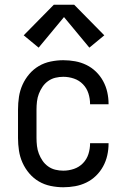

<svg xmlns="http://www.w3.org/2000/svg" viewBox="-20 -782 540 810"><path d="M247 8Q221 8 194 2.5Q167 -3 144 -16.5Q121 -30 103.5 -50.5Q86 -71 75 -95.5Q64 -120 60 -146.5Q56 -173 56 -200V-320Q56 -347 60 -373.5Q64 -400 75 -424.5Q86 -449 103.5 -469.5Q121 -490 144 -503.5Q167 -517 194 -522.5Q221 -528 247 -528Q272 -528 297 -523.5Q322 -519 344.5 -508Q367 -497 385 -479.5Q403 -462 415 -440Q427 -418 432.5 -393.5Q438 -369 438 -344Q438 -344 438 -343.5Q438 -343 438 -342H360Q360 -342 360 -342.5Q360 -343 360 -343Q360 -366 353 -388Q346 -410 330 -426.5Q314 -443 292 -450.5Q270 -458 247 -458Q230 -458 213.5 -454Q197 -450 183 -440Q169 -430 159.5 -416Q150 -402 144 -386.5Q138 -371 136 -354Q134 -337 134 -320V-200Q134 -183 136 -166Q138 -149 144 -133.5Q150 -118 159.5 -104Q169 -90 183 -80Q197 -70 213.5 -66Q230 -62 247 -62Q270 -62 292 -69.5Q314 -77 330 -93.5Q346 -110 353 -132Q360 -154 360 -177Q360 -177 360 -177.5Q360 -178 360 -178H438Q438 -177 438 -176.5Q438 -176 438 -176Q438 -151 432.5 -126.5Q427 -102 415 -80Q403 -58 385 -40.5Q367 -23 344.5 -12Q322 -1 297 3.5Q272 8 247 8ZM143 -581 80 -633 207 -762H293L420 -633L357 -581L250 -710Z"/></svg>

Font: Zed Mono
Style: Regular
Weight: 400
Monospace: yes
Designer: Belleve Invis
Foundry: Belleve Invis
Version: Version 1.0.0; ttfautohint (v1.8.4)